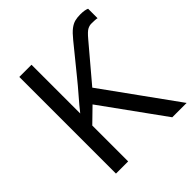

<svg xmlns="http://www.w3.org/2000/svg" viewBox="-192 -862 1003 1003"><g transform="rotate(-45 309.5 -360.0)"><path d="M553 -720Q570 -720 582 -718Q594 -716 603 -712V-642Q596 -644 582 -644.5Q568 -645 559 -645Q546 -645 531.5 -637.5Q517 -630 491 -599L327 -405L619 0H513L266 -342L187 -265V0H97V-714H187V-354Q213 -387 247 -426Q281 -465 310 -501L432 -651Q457 -682 476 -696.5Q495 -711 513 -715.5Q531 -720 553 -720Z"/></g></svg>

Font: Go Noto Current
Style: Regular
Weight: 400
Designer: Monotype Design Team
Foundry: Monotype Imaging Inc.
Version: Version 2.007; ttfautohint (v1.8) -l 8 -r 50 -G 200 -x 14 -D